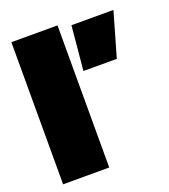

<svg xmlns="http://www.w3.org/2000/svg" viewBox="-128 -783 772 876"><g transform="rotate(-20 258.0 -345.0)"><path d="M28 -690H252V0H28ZM312 -669H516L454 -454H292Z"/></g></svg>

Font: Cairo Black
Style: Regular
Weight: 900
Designer: Mohamed Gaber, Accademia di Belle Arti di Urbino and others
Foundry: Kief Type Foundry, Accademia di Belle Arti di Urbino and others
Version: Version 3.011